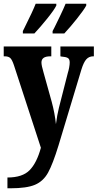

<svg xmlns="http://www.w3.org/2000/svg" viewBox="-22 -786 525 1033"><path d="M18 169Q99 169 137.5 129.5Q176 90 198 9L53 -435Q43 -465 33 -474Q23 -483 3 -483H-2V-536H254V-483H250Q224 -483 212.5 -474.5Q201 -466 201 -450Q201 -434 212 -397L256 -239Q273 -176 279 -118Q285 -166 295 -206L343 -394Q347 -406 350 -422.5Q353 -439 353 -450Q353 -468 343 -474Q333 -480 307 -482L303 -483V-536H483V-483H480Q457 -483 442.5 -467Q428 -451 416 -412L293 -4Q262 97 236.5 143Q211 189 166.5 208Q122 227 35 227H18ZM101 -619 110 -637Q155 -727 170 -766H281V-756Q269 -732 232 -686Q195 -640 163 -606H101ZM261 -619Q264 -626 272 -640Q281 -658 300.5 -698.5Q320 -739 331 -766H442V-756Q429 -732 392 -685.5Q355 -639 324 -606H261Z"/></svg>

Font: Noto Serif CondExtraBold
Style: Regular
Weight: 800
Width: 3
Designer: Monotype Design Team
Foundry: Monotype Imaging Inc.
Version: Version 1.001